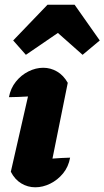

<svg xmlns="http://www.w3.org/2000/svg" viewBox="-20 -787 444 816"><path d="M278 -117Q271 -78 248 -50Q225 -22 193.5 -6.5Q162 9 130 9Q98 9 70.5 -7.5Q43 -24 26 -57L99 -377Q78 -376 58.5 -375Q39 -374 18 -374Q25 -412 47.5 -440Q70 -468 101 -483.5Q132 -499 164 -499Q195 -499 222.5 -483Q250 -467 268 -435L203 -113Q240 -116 278 -117ZM297 -767 404 -615 331 -554 226 -647 90 -554 36 -615 182 -767Z"/></svg>

Font: Piazzolla ExtraBold
Style: Italic
Weight: 800
Italic angle: -11.3°
Designer: Juan Pablo del Peral
Foundry: Huerta Tipografica
Version: Version 1.330